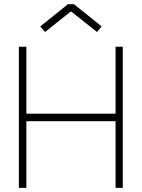

<svg xmlns="http://www.w3.org/2000/svg" viewBox="-20 -904 682 924"><path d="M323.2 -848.1H319.8L196.8 -750L173.8 -776.9L307.1 -883.8H335.9L469.2 -776.9L446.8 -750ZM70.8 -679.2H106.9V-356.9H536.1V-679.2H570.8V0H536.1V-320.8H106.9V0H70.8Z"/></svg>

Font: Rawengulk
Style: Regular
Weight: 400
Version: Version 0.92